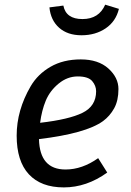

<svg xmlns="http://www.w3.org/2000/svg" viewBox="-20 -795 563 827"><path d="M394 -401.9Q394 -425.8 377 -445.8Q359.9 -465.8 314.9 -465.8Q270 -465.8 232.4 -434.8Q194.8 -403.8 177.2 -361.6Q159.7 -319.3 152.8 -266.1Q276.9 -280.3 335.4 -309.1Q394 -337.9 394 -401.9ZM423.8 -273.4Q350.6 -220.2 147.9 -195.8Q150.9 -64.9 262.2 -64.9Q334 -64.9 402.8 -113.8L441.9 -51.8Q353 12.2 254.9 12.2Q156.7 12.2 104.2 -44.4Q51.8 -101.1 51.8 -210.7Q51.8 -320.3 112.3 -423.8Q142.6 -475.6 197.5 -507.3Q252.4 -539.1 327.9 -539.1Q403.3 -539.1 446.8 -500Q490.2 -460.9 490.2 -411.4Q490.2 -361.8 471.7 -328.4Q453.1 -294.9 423.8 -273.4ZM192.9 -763.2 252.9 -771Q264.2 -712.9 335.2 -712.9Q406.2 -712.9 433.1 -774.9L492.2 -756.8Q479 -702.6 435.1 -672.9Q391.1 -643.1 331.1 -643.1Q271 -643.1 234.6 -675.5Q198.2 -708 192.9 -763.2Z"/></svg>

Font: FiraSans-Italic
Style: Italic
Weight: 400
Italic angle: -8°
Designer: Carrois Corporate & Edenspiekermann AG
Foundry: Carrois Corporate GbR & Edenspiekermann AG
Version: Version 3.106;PS 003.106;hotconv 1.0.70;makeotf.lib2.5.58329